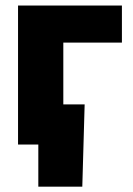

<svg xmlns="http://www.w3.org/2000/svg" viewBox="-20 -536 493 712"><path d="M432.1 -515.6V-377.9H214.8V0H46.9V-515.6ZM122.1 156.2V0H77.6V-148.9H293.9L285.2 156.2Z"/></svg>

Font: Inter Display ExtraBold
Style: Regular
Weight: 800
Designer: Rasmus Andersson
Foundry: rsms
Version: Version 4.000;git-a52131595